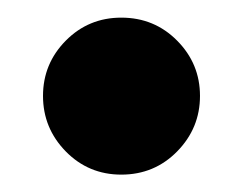

<svg xmlns="http://www.w3.org/2000/svg" viewBox="-20 -184 280 221"><path d="M119.6 -163.7Q157.7 -163.7 183.9 -137.2Q210.2 -110.7 210.2 -73.6Q210.2 -36.5 183.9 -9.7Q157.7 17 119.6 17Q81.9 17 55.7 -9.7Q29.5 -36.5 29.5 -73.6Q29.5 -110.7 55.7 -137.2Q81.9 -163.7 119.6 -163.7Z"/></svg>

Font: Fira Sans Variable
Style: Regular
Weight: 400
Designer: Carrois Corporate & Edenspiekermann AG
Foundry: Carrois Corporate GbR & Edenspiekermann AG
Version: Version 4.202